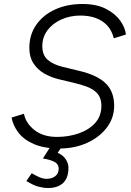

<svg xmlns="http://www.w3.org/2000/svg" viewBox="-20 -732 657 962"><path d="M279 12Q200 12 149 -10.5Q98 -33 71.5 -68.5Q45 -104 38 -143L100 -162Q109 -115 152.5 -80.5Q196 -46 266 -46Q323 -46 374 -63.5Q425 -81 456.5 -115.5Q488 -150 488 -202Q488 -239 470 -261Q452 -283 419 -296Q386 -309 342 -319L274 -335Q234 -345 200.5 -364.5Q167 -384 147 -415.5Q127 -447 127 -492Q127 -558 161.5 -607.5Q196 -657 256 -684.5Q316 -712 393 -712Q463 -712 510 -688Q557 -664 582 -629Q607 -594 611 -559L550 -540Q537 -595 493.5 -624.5Q450 -654 382 -654Q331 -654 287.5 -634.5Q244 -615 218 -580.5Q192 -546 192 -501Q192 -455 220 -431.5Q248 -408 294 -397L377 -377Q469 -355 510.5 -313.5Q552 -272 552 -202Q552 -141 515 -92.5Q478 -44 416 -16Q354 12 279 12ZM221 210Q199 210 173.5 203.5Q148 197 112 175L139 136Q156 146 175.5 155Q195 164 213 164Q239 164 256.5 151Q274 138 274 113Q274 90 253 79Q232 68 195 62L239 -7L286 8L269 34Q293 43 308 64Q323 85 323 108Q323 160 296 185Q269 210 221 210Z"/></svg>

Font: Figtree Light
Style: Italic
Weight: 300
Italic angle: -9.5°
Foundry: Erik Kennedy
Version: Version 2.001; ttfautohint (v1.8.4.7-5d5b);gftools[0.9.27]